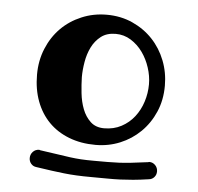

<svg xmlns="http://www.w3.org/2000/svg" viewBox="-42 -759 581 564"><g transform="rotate(5 249.0 -477.5)"><path d="M439 -523.9Q439 -481.4 423.8 -446.5Q408.7 -411.6 382.8 -386.2Q356.9 -360.8 323 -346.9Q289.1 -333 251 -333Q207.5 -333 172.4 -346.7Q137.2 -360.4 112.8 -385.3Q88.4 -410.2 75.2 -445.3Q62 -480.5 62 -523.9Q62 -565.4 76.7 -600.8Q91.3 -636.2 116.7 -661.9Q142.1 -687.5 176.8 -702.1Q211.4 -716.8 251 -716.8Q292.5 -716.8 327.1 -701.2Q361.8 -685.5 386.7 -659.2Q411.6 -632.8 425.3 -597.9Q439 -563 439 -523.9ZM392.1 -523.9Q392.1 -548.3 384 -573Q376 -597.7 361.6 -617.7Q347.2 -637.7 326.9 -650.4Q306.6 -663.1 282.2 -663.1Q255.9 -663.1 238.8 -649.9Q221.7 -636.7 211.7 -616.5Q201.7 -596.2 197.8 -572.5Q193.8 -548.8 193.8 -527.8Q194.3 -506.3 197 -481Q199.7 -455.6 208 -434.1Q216.3 -412.6 231.7 -398.2Q247.1 -383.8 272 -383.8Q300.3 -383.8 322.8 -395.8Q345.2 -407.7 360.6 -427.5Q376 -447.3 384 -472.4Q392.1 -497.6 392.1 -523.9ZM438 -271Q438 -261.2 431.9 -254.2Q425.8 -247.1 416 -246.1Q389.6 -242.2 370.1 -240.5Q350.6 -238.8 332.5 -238Q314.5 -237.3 294.9 -237.5Q275.4 -237.8 249 -237.8Q222.7 -237.8 203.6 -238.8Q184.6 -239.7 166.7 -241.7Q148.9 -243.7 129.6 -246.3Q110.4 -249 84 -252.9Q74.2 -253.9 68.1 -261Q62 -268.1 62 -277.8Q62 -288.6 69.3 -296.4Q76.7 -304.2 87.9 -304.2Q88.9 -304.2 89.4 -303.7Q89.8 -303.2 90.8 -303.2Q122.1 -298.8 142.8 -295.7Q163.6 -292.5 179.9 -290.3Q196.3 -288.1 212.4 -287.1Q228.5 -286.1 251 -286.1Q274.4 -286.1 291 -286.1Q307.6 -286.1 324 -286.9Q340.3 -287.6 359.9 -289.8Q379.4 -292 409.2 -295.9Q410.2 -295.9 411.1 -296.4Q412.1 -296.9 413.1 -296.9Q423.3 -296.9 430.7 -289.3Q438 -281.7 438 -271Z"/></g></svg>

Font: Ribeye
Style: Regular
Weight: 400
Designer: Astigmatic (AOETI)
Foundry: Astigmatic (AOETI)
Version: Version 1.000